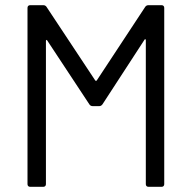

<svg xmlns="http://www.w3.org/2000/svg" viewBox="-20 -720 739 740"><path d="M540 -694 353 -410C352 -408 348 -408 347 -410L159 -694C156 -698 152 -700 147 -700H96C90 -700 86 -696 86 -690V-10C86 -4 90 0 96 0H147C153 0 157 -4 157 -10V-562C157 -566 160 -568 162 -564L325 -317C328 -313 332 -311 337 -311H363C368 -311 372 -314 375 -318L537 -567C539 -571 542 -569 542 -565V-10C542 -4 546 0 552 0H603C609 0 613 -4 613 -10V-690C613 -696 609 -700 603 -700H552C547 -700 543 -698 540 -694Z"/></svg>

Font: Elastic
Style: elastic
Weight: 400
Designer: Jeremy Tribby
Foundry: Tribby Type
Version: Version 1.422;hotconv 1.0.109;makeotfexe 2.5.65596